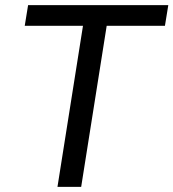

<svg xmlns="http://www.w3.org/2000/svg" viewBox="-20 -725 673 745"><path d="M203 0 302 -625H76L89 -705H633L620 -625H394L295 0Z"/></svg>

Font: Nunito Sans 10pt SemiCondensed Medium
Style: Italic
Weight: 500
Width: 4
Italic angle: -9°
Designer: Vernon Adams
Foundry: Vernon Adams
Version: Version 3.101;gftools[0.9.27]